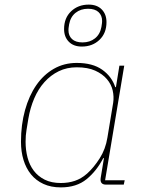

<svg xmlns="http://www.w3.org/2000/svg" viewBox="-20 -801 640 833"><path d="M244 12Q201 12 168.5 -3Q136 -18 114.5 -44.5Q93 -71 82 -107Q71 -143 71 -186Q71 -260 88.5 -323Q106 -386 137.5 -431.5Q169 -477 213.5 -502.5Q258 -528 313 -528Q382 -528 423.5 -498.5Q465 -469 480 -423H483L498 -516H519L436 -19H521L517 0H440Q412 0 417 -30L431 -115H428Q399 -59 355.5 -23.5Q312 12 244 12ZM244 -7Q277 -7 305 -16.5Q333 -26 358 -48Q387 -74 412.5 -114Q438 -154 446 -204L471 -355Q475 -381 469 -408Q463 -435 444 -457.5Q425 -480 393 -494.5Q361 -509 313 -509Q270 -509 235 -492Q200 -475 173 -445Q146 -415 128.5 -374Q111 -333 103 -286L95 -237Q91 -214 91 -186Q91 -150 99.5 -117.5Q108 -85 126.5 -60.5Q145 -36 174 -21.5Q203 -7 244 -7ZM335 -599Q299 -599 278.5 -620Q258 -641 258 -675Q258 -723 288.5 -752Q319 -781 365 -781Q401 -781 421.5 -760Q442 -739 442 -705Q442 -657 411.5 -628Q381 -599 335 -599ZM338 -617Q370 -617 392 -634.5Q414 -652 420 -684Q422 -696 422.5 -701Q423 -706 423 -710Q423 -734 407.5 -748.5Q392 -763 362 -763Q330 -763 308 -745.5Q286 -728 280 -696Q278 -684 277.5 -679Q277 -674 277 -670Q277 -646 292.5 -631.5Q308 -617 338 -617Z"/></svg>

Font: IBM Plex Mono Thin
Style: Italic
Weight: 100
Italic angle: -9°
Monospace: yes
Designer: Mike Abbink, Paul van der Laan, Pieter van Rosmalen
Foundry: Bold Monday
Version: Version 2.3